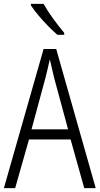

<svg xmlns="http://www.w3.org/2000/svg" viewBox="-20 -967 512 987"><path d="M413 0 343 -250H129L58 0H0L204 -715H269L472 0ZM258 -568Q253 -591 247 -615.5Q241 -640 236 -662Q231 -639 225.5 -615.5Q220 -592 214 -568L142 -302H330ZM204 -947Q224 -911 254 -870Q284 -829 310 -798V-788H275Q253 -807 227 -833.5Q201 -860 177.5 -888Q154 -916 139 -939V-947Z"/></svg>

Font: Noto Sans Telugu Condensed Light
Style: Regular
Weight: 300
Width: 3
Designer: Jelle Bosma - Monotype Design Team
Foundry: Monotype Imaging Inc.
Version: Version 2.005; ttfautohint (v1.8.4.7-5d5b)